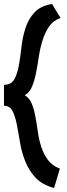

<svg xmlns="http://www.w3.org/2000/svg" viewBox="-28 -813 337 962"><path d="M275 -723Q238 -710 217.5 -679.5Q197 -649 185 -610.5Q173 -572 166.5 -529Q160 -486 152.5 -447.5Q145 -409 132.5 -379Q120 -349 96 -336Q120 -322 131.5 -293Q143 -264 149.5 -228.5Q156 -193 161.5 -153.5Q167 -114 178.5 -78Q190 -42 211.5 -12.5Q233 17 272 32L243 129Q183 113 149.5 76.5Q116 40 98 -6Q80 -52 72 -101Q64 -150 56 -190.5Q48 -231 34.5 -257Q21 -283 -8 -283V-388Q28 -388 43.5 -415.5Q59 -443 66.5 -485Q74 -527 79.5 -577Q85 -627 99.5 -672Q114 -717 144.5 -750.5Q175 -784 233 -793Z"/></svg>

Font: Osterbar
Style: Regular
Weight: 500
Width: 3
Designer: Peter Wiegel, Basierend auf Erbar schmal-halbfette Grotesk v. Jacob Erbar
Foundry: Peter Wiegel
Version: Version 1.0